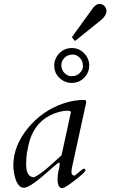

<svg xmlns="http://www.w3.org/2000/svg" viewBox="-20 -954 581 989"><path d="M284.2 -115.7Q278.8 -115.7 260.3 -99.4Q241.7 -83 226.1 -69.3Q210.4 -55.7 193.1 -41Q175.8 -26.4 159.2 -14.6Q121.6 13.2 104 13.2Q86.4 13.2 75.4 -1.5Q64.5 -16.1 58.6 -36.1Q48.8 -70.3 48.8 -102.1Q48.8 -203.6 126 -296.9Q199.7 -384.8 307.1 -421.4Q360.4 -439.5 415.5 -439.5Q423.8 -439.5 423.8 -425.8L350.1 -87.9Q349.6 -84 349.1 -80.1Q348.1 -73.2 348.1 -67.1Q348.1 -61 352.1 -55.2Q356 -49.3 360.6 -49.3Q365.2 -49.3 372.3 -54.9Q379.4 -60.5 386.7 -67.4Q407.2 -85 412.1 -85Q419.9 -85 419.9 -76.2Q419.9 -66.9 367.2 -26.4Q314 15.1 300.3 15.1Q285.2 15.1 279.3 -4.9Q276.4 -15.6 276.4 -29.1Q276.4 -42.5 277.8 -53.7Q279.3 -64.9 281.2 -74Q283.2 -83 285.2 -91.1Q287.1 -99.1 287.6 -107.4Q288.1 -115.7 284.2 -115.7ZM345.2 -376Q345.2 -383.8 326.7 -383.8Q308.1 -383.8 283.2 -377.2Q258.3 -370.6 235.4 -358.4Q150.9 -314 127 -208Q116.7 -162.1 115.5 -134.3Q114.3 -106.4 115.2 -93.3Q116.2 -80.1 120.1 -68.4Q129.9 -41 156.2 -41Q191.4 -59.1 232.2 -95.7Q272.9 -132.3 296.9 -153.8ZM259.3 -616.2Q259.3 -634.8 266.4 -651.1Q273.4 -667.5 285.6 -679.7Q312.5 -706.5 349.6 -706.5Q387.2 -706.5 413.1 -679.7Q439.5 -652.8 439.5 -616.7Q439.5 -579.6 413.1 -553.2Q386.7 -526.9 349.6 -526.9Q313 -526.9 285.6 -553.2Q259.3 -579.1 259.3 -616.2ZM312 -578.1Q328.6 -561.5 345.9 -561.5Q363.3 -561.5 373.3 -565.9Q383.3 -570.3 391.1 -578.1Q407.2 -594.2 407.2 -611.6Q407.2 -628.9 402.8 -638.9Q398.4 -648.9 391.1 -656.2Q374.5 -672.9 357.4 -672.9Q340.3 -672.9 330.1 -668.5Q319.8 -664.1 312.3 -656.5Q304.7 -648.9 300.3 -638.9Q295.9 -628.9 295.9 -617.4Q295.9 -606 300.3 -595.7Q304.7 -585.4 312 -578.1ZM352.5 -759.8Q350.6 -761.7 350.6 -762.7Q350.6 -763.7 352.5 -765.6L456.5 -909.7Q474.1 -933.6 491.2 -933.6Q508.3 -933.6 518.3 -922.6Q528.3 -911.6 528.3 -897Q528.3 -874.5 501.5 -851.6L370.1 -745.6Q367.7 -744.1 366.2 -744.1Q364.7 -744.1 363.3 -745.6Z"/></svg>

Font: Cardo-Italic
Style: Italic
Weight: 400
Italic angle: -12°
Designer: David J. Perry
Foundry: David J. Perry
Version: Version 0.991